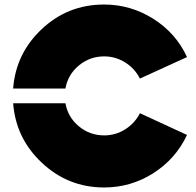

<svg xmlns="http://www.w3.org/2000/svg" viewBox="-20 -816 867 848"><path d="M440 -567Q377 -567 328.5 -527Q280 -487 269 -425H38Q50 -580 164 -687Q279 -796 440 -796Q557 -796 657 -733Q757 -670 806 -564L598 -469Q575 -514 532.5 -540.5Q490 -567 440 -567ZM440 -218Q490 -218 532.5 -244.5Q575 -271 598 -316L806 -220Q756 -114 657 -51Q558 12 440 12Q280 12 164 -98Q50 -205 38 -360H269Q280 -298 328.5 -258Q377 -218 440 -218Z"/></svg>

Font: GENAU
Style: Stencil
Weight: 700
Version: Version 0.8